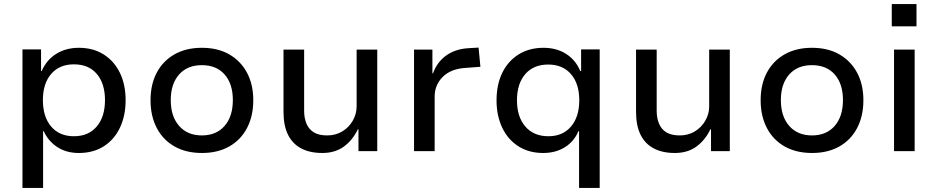

<svg xmlns="http://www.w3.org/2000/svg" viewBox="-20 -740 4588 940"><path d="M90 180V-498H181V-392H184Q208 -447 255.5 -476.5Q303 -506 366 -506Q436 -506 487.5 -473.5Q539 -441 567 -383.5Q595 -326 595 -249Q595 -174 567.5 -115.5Q540 -57 488.5 -24Q437 9 366 9Q305 9 260.5 -20Q216 -49 194 -98H191V180ZM342 -73Q413 -73 453.5 -120.5Q494 -168 494 -250Q494 -331 454 -378Q414 -425 342 -425Q271 -425 230.5 -378Q190 -331 190 -250Q190 -168 230.5 -120.5Q271 -73 342 -73Z M969 9Q891 9 834.5 -23Q778 -55 747.5 -113.5Q717 -172 717 -249Q717 -327 747.5 -384.5Q778 -442 834.5 -474Q891 -506 968 -506Q1046 -506 1102 -474Q1158 -442 1189 -384.5Q1220 -327 1220 -249Q1220 -172 1189.5 -113.5Q1159 -55 1102.5 -23Q1046 9 969 9ZM968 -77Q1039 -77 1079.5 -123.5Q1120 -170 1120 -250Q1120 -329 1080 -375Q1040 -421 968 -421Q897 -421 856.5 -375Q816 -329 816 -250Q816 -170 857 -123.5Q898 -77 968 -77Z M1558 9Q1497 9 1454.5 -13.5Q1412 -36 1390 -80.5Q1368 -125 1368 -192V-497H1469V-197Q1469 -162 1480.5 -134.5Q1492 -107 1516.5 -92Q1541 -77 1582 -77Q1623 -77 1655.5 -96.5Q1688 -116 1707 -149Q1726 -182 1726 -219V-497H1827V0H1735V-107H1732Q1706 -53 1663 -22Q1620 9 1558 9Z M2007 0V-497H2097V-381H2100Q2119 -435 2163.5 -467.5Q2208 -500 2272 -504L2323 -507L2332 -413L2252 -407Q2184 -401 2146 -362Q2108 -323 2108 -267V0Z M2815 180V-98H2812Q2791 -48 2746 -19.5Q2701 9 2639 9Q2570 9 2518.5 -23.5Q2467 -56 2439 -114.5Q2411 -173 2411 -248Q2411 -326 2439 -383.5Q2467 -441 2519 -473.5Q2571 -506 2641 -506Q2704 -506 2751 -476.5Q2798 -447 2821 -392H2825V-498H2916V180ZM2665 -73Q2735 -73 2775.5 -120.5Q2816 -168 2816 -249Q2816 -330 2775.5 -377Q2735 -424 2664 -424Q2592 -424 2551.5 -377Q2511 -330 2511 -249Q2511 -168 2552 -120.5Q2593 -73 2665 -73Z M3284 9Q3223 9 3180.5 -13.5Q3138 -36 3116 -80.5Q3094 -125 3094 -192V-497H3195V-197Q3195 -162 3206.5 -134.5Q3218 -107 3242.5 -92Q3267 -77 3308 -77Q3349 -77 3381.5 -96.5Q3414 -116 3433 -149Q3452 -182 3452 -219V-497H3553V0H3461V-107H3458Q3432 -53 3389 -22Q3346 9 3284 9Z M3956 9Q3878 9 3821.5 -23Q3765 -55 3734.5 -113.5Q3704 -172 3704 -249Q3704 -327 3734.5 -384.5Q3765 -442 3821.5 -474Q3878 -506 3955 -506Q4033 -506 4089 -474Q4145 -442 4176 -384.5Q4207 -327 4207 -249Q4207 -172 4176.5 -113.5Q4146 -55 4089.5 -23Q4033 9 3956 9ZM3955 -77Q4026 -77 4066.5 -123.5Q4107 -170 4107 -250Q4107 -329 4067 -375Q4027 -421 3955 -421Q3884 -421 3843.5 -375Q3803 -329 3803 -250Q3803 -170 3844 -123.5Q3885 -77 3955 -77Z M4346 -611V-720H4467V-611ZM4357 0V-497H4458V0Z"/></svg>

Font: Nunito Sans 7pt Medium
Style: Regular
Weight: 500
Designer: Vernon Adams
Foundry: Vernon Adams
Version: Version 3.101;gftools[0.9.27]